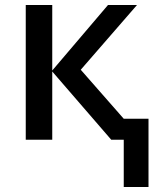

<svg xmlns="http://www.w3.org/2000/svg" viewBox="-20 -559 629 768"><path d="M475 189V0H425L189 -273V0H83V-539H189V-277L412 -539H528L303 -280L475 -84H574V189Z"/></svg>

Font: Noto Sans Medium
Style: Regular
Weight: 500
Designer: Monotype Design Team
Foundry: Monotype Imaging Inc.
Version: Version 2.007